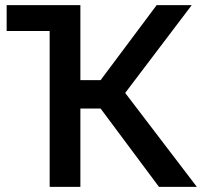

<svg xmlns="http://www.w3.org/2000/svg" viewBox="-20 -730 789 750"><path d="M174 0V-710H294V-417H373L592 -710H729L469 -367L749 0H601L373 -306H294V0ZM6 -609V-710H174V-609Z"/></svg>

Font: Rising Sun SemiBold
Style: Regular
Weight: 600
Designer: Matt McInerney, Pablo Impallari, Rodrigo Fuenzalida (Raleway font), Stephen Hutchings (Greek), Cristiano Sobral (main ch
Foundry: The Rising Sun Project Authors
Version: Version 4.327; ttfautohint (v1.8.4.7-5d5b-dirty)